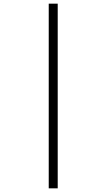

<svg xmlns="http://www.w3.org/2000/svg" viewBox="-20 -782 583 1048"><path d="M246 -762H295V246H246Z"/></svg>

Font: Noto Sans Arabic Light
Style: Regular
Weight: 300
Designer: Monotype Design Team, Nadine Chahine, Nizar Qandah and Khaled Hosny
Foundry: Monotype Imaging Inc.
Version: Version 2.012; ttfautohint (v1.8.4.7-5d5b)